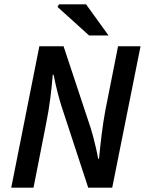

<svg xmlns="http://www.w3.org/2000/svg" viewBox="-20 -868 671 888"><path d="M32 0 162 -654H274L400 -274Q404 -262 410.5 -237.5Q417 -213 423.5 -185Q430 -157 434 -134H438Q443 -187 450 -244.5Q457 -302 467 -356L526 -654H630L499 0H388L264 -378Q258 -396 247 -438Q236 -480 228 -522H224Q220 -470 212.5 -412Q205 -354 194 -300L135 0ZM392 -704 246 -836 253 -848H378L482 -704Z"/></svg>

Font: Source Sans 3 ExtraLight SemiBold
Style: Italic
Weight: 600
Italic angle: -11°
Version: Version 3.052;hotconv 1.1.0;makeotfexe 2.6.0